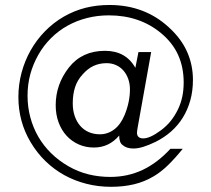

<svg xmlns="http://www.w3.org/2000/svg" viewBox="-20 -737 835 759"><path d="M742.7 -421.4Q742.7 -377.9 732.4 -340.8Q722.2 -303.7 703.1 -272.7Q684.1 -241.7 656.7 -217.5Q629.4 -193.4 595.2 -176.3Q568.8 -163.6 547.1 -156.7Q525.4 -149.9 507.3 -149.9Q480 -149.9 464.8 -163.6Q451.2 -172.9 451.2 -201.2Q411.1 -153.8 351.1 -153.8Q318.8 -153.8 291.3 -166Q263.7 -178.2 243.4 -200.2Q223.1 -222.2 211.7 -252.9Q200.2 -283.7 200.2 -321.3Q200.2 -403.3 252.4 -470.2Q304.2 -536.1 395 -536.1Q477.5 -536.1 515.1 -468.8L527.3 -531.2H577.6L523.9 -231.4Q522.5 -223.6 522 -219Q521.5 -214.4 521.5 -212.4Q521.5 -202.1 527.1 -196.3Q532.7 -190.4 544.9 -189.9Q571.8 -189 615.2 -221.2Q637.2 -237.3 653.6 -257.3Q669.9 -277.3 682.6 -302.7Q694.8 -327.6 700.4 -354Q706.1 -380.4 706.1 -411.1Q706.1 -471.2 684.1 -519.8Q662.1 -568.4 616.2 -606.4Q531.7 -676.3 410.2 -676.3Q365.2 -676.3 324 -665.8Q282.7 -655.3 247.1 -635.5Q211.4 -615.7 181.9 -586.4Q152.3 -557.1 131.3 -520Q110.4 -482.9 99.6 -442.9Q88.9 -402.8 88.9 -358.9Q88.9 -314 99.9 -273.2Q110.8 -232.4 131.3 -196.8Q151.9 -161.1 181.9 -131.6Q211.9 -102.1 250 -80.1Q288.1 -58.1 329.3 -47.9Q370.6 -37.6 416 -37.6Q484.9 -37.6 543.5 -65.2Q602.1 -92.8 653.8 -148.9H702.6Q671.4 -110.4 643.3 -83.3Q615.2 -56.2 587.4 -40Q550.8 -18.1 509 -8.3Q467.3 1.5 418.9 1.5Q368.2 1.5 321.3 -10.5Q274.4 -22.5 233.9 -44.9Q193.4 -67.4 159.7 -100.1Q126 -132.8 101.1 -174.8Q52.7 -255.9 52.7 -353.5Q52.7 -402.8 65.2 -449.5Q77.6 -496.1 100.8 -537.4Q124 -578.6 157.2 -612.8Q190.4 -647 232.4 -671.4Q273.4 -694.8 317.9 -706.1Q362.3 -717.3 412.6 -717.3Q551.8 -717.3 647.5 -628.9Q696.3 -584.5 719.5 -532.5Q742.7 -480.5 742.7 -421.4ZM493.7 -383.8Q493.7 -406.2 486.8 -425.3Q480 -444.3 468 -458Q456.1 -471.7 439 -479.5Q421.9 -487.3 401.4 -487.3Q373.5 -487.3 350.1 -476.6Q326.7 -465.8 306.2 -442.4Q285.6 -419.9 276.6 -391.8Q267.6 -363.8 267.6 -328.6Q267.6 -300.8 275.4 -278.1Q283.2 -255.4 297.4 -239.3Q311.5 -223.1 331.3 -214.6Q351.1 -206.1 375 -206.1Q405.8 -206.1 431.4 -225.3Q457 -244.6 472.7 -282.7Q493.7 -334 493.7 -383.8Z"/></svg>

Font: Kawthoolei
Style: Regular
Weight: 400
Designer: Moe Zed
Foundry: Moe Zed
Version: Version 1.000;July 10, 2024;FontCreator 14.0.0.2901 32-bit